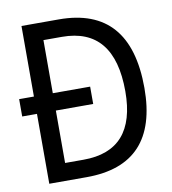

<svg xmlns="http://www.w3.org/2000/svg" viewBox="-79 -762 744 831"><g transform="rotate(-10 293.0 -346.5)"><path d="M5.9 -307.1V-383.3H70.8V-693.4H234.9Q548.3 -693.4 548.3 -336.9Q548.3 0 234.9 0H70.8V-307.1ZM153.8 -76.7H234.9Q464.4 -76.7 464.4 -336.9Q464.4 -616.7 234.9 -616.7H153.8V-383.3H317.9V-307.1H153.8Z"/></g></svg>

Font: Cascadia Mono NF SemiLight
Style: Regular
Weight: 350
Monospace: yes
Designer: Aaron Bell
Foundry: Saja Typeworks
Version: Version 2404.023; ttfautohint (v1.8.4)